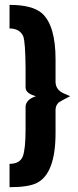

<svg xmlns="http://www.w3.org/2000/svg" viewBox="-20 -738 325 795"><path d="M19.5 37.1V-59.6Q61.5 -59.6 74.2 -89.8Q85.9 -120.1 85.9 -203.1V-296.9Q87.9 -326.2 128.9 -339.8Q86.9 -350.6 85.9 -375V-458Q85 -563.5 76.2 -587.9Q61.5 -620.1 19.5 -620.1V-717.8Q114.3 -717.8 154.3 -682.6Q210 -631.8 210 -492.2V-398.4Q210.9 -367.2 241.2 -352.5Q247.1 -349.6 270.5 -339.8Q227.5 -317.4 222.7 -313.5Q210 -300.8 210 -283.2V-187.5Q210 -19.5 132.8 19.5Q97.7 37.1 19.5 37.1Z"/></svg>

Font: Post No Bills Colombo ExtraBold
Style: Regular
Weight: 800
Designer: Kosala Senevirathne, Siva Puranthara, Lasantha Premarathna, Tharique Azeez
Foundry: Mooniak
Version: Version 1.220 ; ttfautohint (v1.6)